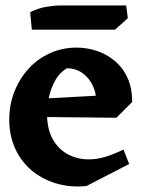

<svg xmlns="http://www.w3.org/2000/svg" viewBox="-20 -671 524 706"><path d="M298 13Q237 19 185 3Q133 -13 94.5 -46Q56 -79 35 -126.5Q14 -174 14 -231Q14 -287 33.5 -335.5Q53 -384 86.5 -420Q120 -456 165 -476Q210 -496 261 -496Q299 -496 335.5 -484Q372 -472 402 -447Q432 -422 449 -384.5Q466 -347 466 -296L333 -275Q338 -312 325.5 -345.5Q313 -379 287 -399.5Q261 -420 226 -420Q200 -405 184 -377Q168 -349 160.5 -316Q153 -283 153 -252Q153 -198 173 -161Q193 -124 228 -104.5Q263 -85 306 -85Q337 -85 368 -94.5Q399 -104 434 -121L455 -68ZM408 -238 120 -241 112 -307 406 -323 466 -296ZM97 -562 91 -626Q120 -641 150.5 -646Q181 -651 204 -651H444L450 -604L403 -562Z"/></svg>

Font: Eczar SemiBold
Style: Regular
Weight: 600
Designer: Vaibhav Singh
Foundry: Rosetta Type Foundry
Version: Version 2.000